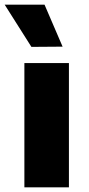

<svg xmlns="http://www.w3.org/2000/svg" viewBox="-39 -799 379 819"><path d="M95 -599 -19 -779H151L228 -600ZM65 0V-530H255V0Z"/></svg>

Font: Be Vietnam Pro Black
Style: Regular
Weight: 900
Designer: Lam Bao, Tony Le, Vietanh Nguyen
Foundry: Yellow Type Foundry
Version: Version 1.002; ttfautohint (v1.8.3)